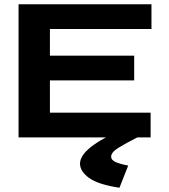

<svg xmlns="http://www.w3.org/2000/svg" viewBox="-20 -644 790 900"><path d="M67 0V-624H690V-508H214V-383H609V-267H214V-116H686V0ZM581 132 540 236Q440 221 397.5 190Q355 159 355 123Q355 85 407.5 44Q460 3 550 -34L624 0Q570 27 535.5 48.5Q501 70 501 90Q501 107 524 116.5Q547 126 581 132Z"/></svg>

Font: Inconsolata ExtraExpanded Black
Style: Regular
Weight: 900
Width: 8
Monospace: yes
Designer: Raph Levien, Cyreal, Brenton Simpson
Foundry: Raph Levien, Cyreal, Google
Version: Version 3.001; ttfautohint (v1.8.2.53-6de2)